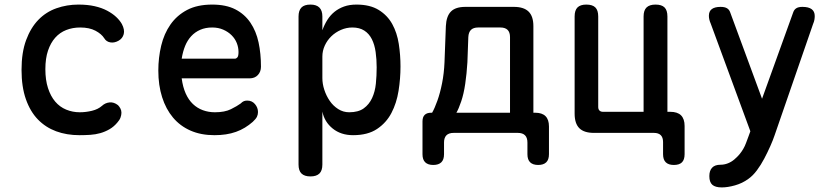

<svg xmlns="http://www.w3.org/2000/svg" viewBox="-20 -580 3640 838"><path d="M74 -275Q74 -351 94 -405Q114 -459 147.5 -493.5Q181 -528 226.5 -544Q272 -560 322 -560Q362 -560 393 -553Q424 -546 447.5 -533.5Q471 -521 487 -506Q503 -491 512 -475Q525 -450 520 -431Q515 -412 497 -402Q479 -392 461.5 -395Q444 -398 435 -413Q423 -432 396.5 -446Q370 -460 330 -460Q297 -460 269 -449Q241 -438 221 -415.5Q201 -393 189.5 -359Q178 -325 178 -278Q178 -231 189.5 -195.5Q201 -160 221 -136.5Q241 -113 269 -101.5Q297 -90 328 -90Q355 -90 381.5 -96.5Q408 -103 425 -118Q439 -131 458 -133Q477 -135 495 -121Q501 -115 505.5 -106.5Q510 -98 510 -88Q510 -78 506 -67Q502 -56 492 -45Q477 -27 458 -16Q439 -5 418 1Q397 7 374 8.5Q351 10 327 10Q271 10 225 -7Q179 -24 145.5 -58.5Q112 -93 93 -147Q74 -201 74 -275Z M1059 -141Q1080 -141 1093 -125.5Q1106 -110 1106 -91Q1106 -80 1101.5 -70.5Q1097 -61 1083 -48Q1067 -34 1049 -23Q1031 -12 1010 -4.5Q989 3 965.5 6.5Q942 10 916 10Q857 10 811.5 -10Q766 -30 735 -67Q704 -104 687.5 -156Q671 -208 671 -272Q671 -328 683.5 -380.5Q696 -433 724 -473Q752 -513 796.5 -536.5Q841 -560 906 -560Q967 -560 1007.5 -539Q1048 -518 1073 -481Q1098 -444 1108.5 -395Q1119 -346 1119 -289Q1119 -267 1105.5 -252.5Q1092 -238 1069 -238H773Q778 -200 790.5 -172Q803 -144 822 -126Q841 -108 865.5 -99Q890 -90 918 -90Q961 -90 988 -103.5Q1015 -117 1030 -128Q1038 -136 1044.5 -138.5Q1051 -141 1059 -141ZM773 -324H1006Q1011 -324 1016 -329.5Q1021 -335 1021 -353Q1021 -373 1013.5 -392Q1006 -411 991 -426Q976 -441 954.5 -450.5Q933 -460 906 -460Q877 -460 854 -450Q831 -440 814.5 -422Q798 -404 788 -379.5Q778 -355 773 -324Z M1335 -560Q1361 -560 1374 -547Q1387 -534 1387 -508V-448Q1396 -473 1409 -493.5Q1422 -514 1440 -528.5Q1458 -543 1481.5 -551.5Q1505 -560 1536 -560Q1595 -560 1633 -536.5Q1671 -513 1692 -475Q1713 -437 1720.5 -388.5Q1728 -340 1728 -290Q1728 -237 1719.5 -183.5Q1711 -130 1688.5 -87Q1666 -44 1625.5 -17Q1585 10 1521 10Q1468 10 1432 -19Q1396 -48 1387 -93V138Q1387 165 1374 177.5Q1361 190 1335 190Q1309 190 1296 177.5Q1283 165 1283 138V-508Q1283 -534 1295.5 -547Q1308 -560 1335 -560ZM1518 -460Q1492 -460 1468 -449.5Q1444 -439 1426 -421.5Q1408 -404 1397.5 -381Q1387 -358 1387 -333V-239Q1387 -214 1395.5 -188Q1404 -162 1419 -140Q1434 -118 1456 -104Q1478 -90 1504 -90Q1544 -90 1567.5 -107Q1591 -124 1604 -152Q1617 -180 1620.5 -215Q1624 -250 1624 -286Q1624 -321 1619.5 -353Q1615 -385 1603 -409Q1591 -433 1570 -446.5Q1549 -460 1518 -460Z M1871 140Q1848 140 1836 128.5Q1824 117 1824 93V-50Q1824 -69 1833.5 -78.5Q1843 -88 1862 -88H1866Q1877 -107 1889 -140.5Q1901 -174 1909.5 -217Q1918 -260 1920 -307L1926 -466Q1928 -509 1948 -529.5Q1968 -550 2011 -550H2223Q2266 -550 2287 -529.5Q2308 -509 2308 -466V-88H2316Q2346 -88 2361 -73Q2376 -58 2376 -28V93Q2376 117 2364 128.5Q2352 140 2329 140Q2306 140 2294 128.5Q2282 117 2282 93V42Q2282 21 2271.5 10.5Q2261 0 2240 0H1960Q1939 0 1928.5 10.5Q1918 21 1918 42V93Q1918 117 1906 128.5Q1894 140 1871 140ZM2206 -418Q2206 -439 2195.5 -449.5Q2185 -460 2164 -460H2067Q2046 -460 2035.5 -449.5Q2025 -439 2024 -418L2020 -308Q2017 -258 2010.5 -214Q2004 -170 1993 -137.5Q1982 -105 1972 -88H2206Z M2968 93Q2968 117 2956.5 128.5Q2945 140 2921 140Q2898 140 2886 128.5Q2874 117 2874 93V40Q2874 20 2864 10Q2854 0 2834 0H2572Q2529 0 2508.5 -20.5Q2488 -41 2488 -84V-508Q2488 -535 2500.5 -547.5Q2513 -560 2539 -560Q2566 -560 2578.5 -547.5Q2591 -535 2591 -508V-113Q2591 -103 2596.5 -97.5Q2602 -92 2612 -92H2789V-508Q2789 -535 2802 -547.5Q2815 -560 2841 -560Q2868 -560 2880.5 -547.5Q2893 -535 2893 -508V-92H2905Q2937 -92 2952.5 -76.5Q2968 -61 2968 -30Z M3247 15 3255 -7 3082 -477Q3078 -486 3076 -494.5Q3074 -503 3074 -511Q3074 -531 3087 -540.5Q3100 -550 3125 -550Q3143 -550 3153 -544Q3163 -538 3167 -526L3306 -149L3442 -526Q3446 -538 3455.5 -544Q3465 -550 3482 -550Q3509 -550 3522.5 -540Q3536 -530 3536 -510Q3536 -502 3534.5 -493.5Q3533 -485 3529 -476L3361 10Q3354 31 3342 58Q3330 85 3315.5 112.5Q3301 140 3283.5 163.5Q3266 187 3246 201Q3220 220 3188 229Q3156 238 3130 238Q3102 238 3089 226.5Q3076 215 3076 189V188Q3076 165 3088 152Q3100 139 3125 139Q3141 139 3156.5 133Q3172 127 3185 116Q3199 104 3208 93Q3217 82 3224 70Q3231 58 3236 44.5Q3241 31 3247 15Z"/></svg>

Font: Maple Mono NL Medium
Style: Regular
Weight: 500
Monospace: yes
Designer: subframe7536
Version: Version 7.000